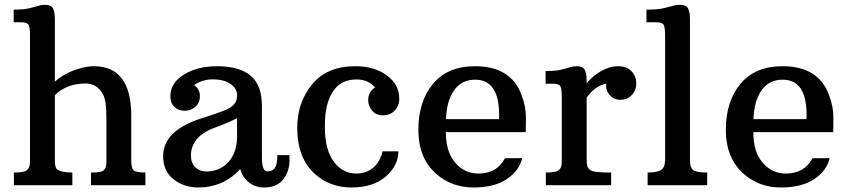

<svg xmlns="http://www.w3.org/2000/svg" viewBox="-20 -786 3602 815"><path d="M342.8 -431.6Q262.7 -431.6 212.9 -381.8V-105Q212.9 -74.7 222.7 -66.9Q239.7 -53.7 287.1 -53.7V0H39.1V-53.7Q81.1 -53.7 91.8 -62.3Q102.5 -70.8 105 -80.6Q107.4 -90.3 107.4 -105V-634.8Q107.4 -669.9 101.3 -680.7Q95.2 -691.4 67.9 -691.4H38.1V-745.1Q84 -745.1 110.1 -752.2Q136.2 -759.3 147.2 -762.5Q158.2 -765.6 170.9 -765.6Q196.8 -765.6 204.8 -750.7Q212.9 -735.8 212.9 -703.1V-439.5Q263.2 -483.4 334 -499.5Q356.9 -504.9 378.9 -504.9Q537.1 -504.9 537.1 -294.9V-106Q537.1 -73.7 546.4 -63.7Q555.7 -53.7 597.2 -53.7V0H366.2V-53.7Q410.6 -53.7 419.7 -62.7Q428.7 -71.8 430.2 -81.5Q431.6 -91.3 431.6 -106V-288.6Q431.6 -356.4 418.9 -381.8Q394 -431.6 342.8 -431.6Z M1091.8 -116.7Q1091.8 -58.6 1114.7 -58.6Q1136.7 -58.6 1147 -73.5Q1157.2 -88.4 1157.2 -127.4H1208.5Q1209 -121.1 1209 -107.4Q1209 -63.5 1187 -31.2Q1160.2 9.8 1101.6 9.8Q1063.5 9.8 1036.6 -11.7Q1009.8 -33.2 999.5 -68.4Q928.7 9.8 820.3 9.8Q760.7 9.8 716.6 -25.1Q672.4 -60.1 672.4 -122.6Q672.4 -231 832.5 -282.7Q934.1 -314.9 954.1 -327.4Q974.1 -339.8 980.2 -352.8Q986.3 -365.7 986.3 -381.8Q986.3 -410.6 958 -429.9Q929.7 -449.2 884.3 -449.2Q838.9 -449.2 804.2 -424.8Q828.6 -406.7 828.6 -378.4Q828.6 -350.1 809.8 -333Q791 -315.9 764.4 -315.9Q737.8 -315.9 720.5 -332Q703.1 -348.1 703.1 -377Q703.1 -434.1 760.7 -469.5Q818.4 -504.9 900.9 -504.9Q1048.3 -504.9 1081.1 -409.2Q1091.8 -377.4 1091.8 -335.9ZM855.5 -58.1Q912.1 -58.1 949.2 -97.9Q986.3 -137.7 986.3 -209V-284.2Q955.1 -268.1 920.2 -254.9Q885.3 -241.7 876.5 -238.3Q833.5 -219.7 812 -190.7Q790.5 -161.6 790.5 -127.4Q790.5 -93.3 809.1 -75.7Q827.6 -58.1 855.5 -58.1Z M1571.8 -414.6Q1543.5 -448.7 1492.7 -448.7Q1397.5 -448.7 1368.7 -340.3Q1358.9 -302.2 1358.9 -249Q1358.9 -149.9 1397 -99.6Q1435.1 -49.3 1492.2 -49.3Q1534.2 -49.3 1563.5 -73.7Q1592.8 -98.1 1604 -143.6H1670.9Q1670.9 -83 1617.4 -36.6Q1564 9.8 1472.4 9.8Q1380.9 9.8 1316.9 -47.4Q1241.7 -114.3 1241.7 -244.1Q1241.7 -350.1 1304.4 -427.5Q1367.2 -504.9 1488.8 -504.9Q1568.4 -504.9 1621.6 -466.3Q1674.8 -427.7 1674.8 -366.7Q1674.8 -336.9 1655.5 -316.7Q1636.2 -296.4 1606.4 -296.4Q1564 -296.4 1547.9 -335.9Q1543 -347.7 1543 -361.8Q1543 -395.5 1571.8 -414.6Z M2211.4 -225.1H1872.6Q1872.6 -141.1 1912.4 -95.2Q1952.1 -49.3 2010.7 -49.3Q2089.4 -49.3 2123.5 -114.3L2196.3 -114.7Q2185.1 -62.5 2132.1 -26.4Q2079.1 9.8 1989.3 9.8Q1899.4 9.8 1834 -45.9Q1755.9 -112.8 1755.9 -234.4Q1755.9 -356 1818.1 -430.4Q1880.4 -504.9 1996.6 -504.9Q2149.4 -504.9 2194.3 -381.8Q2212.4 -332.5 2212.4 -288.6Q2212.4 -244.6 2211.4 -225.1ZM2098.6 -298.3Q2098.6 -447.8 1997.1 -447.8Q1939.9 -447.8 1908 -403.3Q1876 -358.9 1873 -280.3H2098.1Q2098.6 -289.6 2098.6 -298.3Z M2296.9 -53.7Q2338.9 -53.7 2349.6 -62.3Q2360.4 -70.8 2362.5 -80.6Q2364.7 -90.3 2364.7 -105V-374Q2364.7 -409.2 2358.6 -419.9Q2352.5 -430.7 2325.7 -430.7H2295.9V-484.4Q2342.3 -484.4 2367.9 -491.5Q2393.6 -498.5 2404.5 -501.7Q2415.5 -504.9 2428.2 -504.9Q2453.1 -504.9 2461.7 -490.2Q2470.2 -475.6 2470.2 -442.4V-432.6Q2512.2 -481.9 2565.4 -499Q2584.5 -504.9 2603.5 -504.9Q2640.1 -504.9 2660.4 -483.9Q2680.7 -462.9 2680.7 -432.1Q2680.7 -401.4 2661.1 -381.8Q2641.6 -362.3 2613.8 -362.3Q2586.4 -362.3 2568.6 -381.8Q2550.8 -401.4 2552.7 -430.7Q2532.7 -427.7 2510 -412.4Q2487.3 -397 2470.2 -370.6V-109.4Q2470.2 -90.8 2473.4 -79.8Q2476.6 -68.8 2490.5 -61.3Q2504.4 -53.7 2574.2 -53.7V0H2296.9Z M2729 -53.7Q2771.5 -53.7 2787.4 -65.4Q2803.2 -77.1 2803.2 -106V-634.8Q2803.2 -669.9 2797.1 -680.7Q2791 -691.4 2763.7 -691.4H2724.1V-745.1Q2773.4 -745.1 2801.3 -752.2Q2829.1 -759.3 2841.1 -762.5Q2853 -765.6 2866.2 -765.6Q2891.6 -765.6 2900.1 -751Q2908.7 -736.3 2908.7 -703.1V-106Q2908.7 -75.7 2921.6 -64.7Q2934.6 -53.7 2981.9 -53.7V0H2729Z M3516.6 -225.1H3177.7Q3177.7 -141.1 3217.5 -95.2Q3257.3 -49.3 3315.9 -49.3Q3394.5 -49.3 3428.7 -114.3L3501.5 -114.7Q3490.2 -62.5 3437.3 -26.4Q3384.3 9.8 3294.4 9.8Q3204.6 9.8 3139.2 -45.9Q3061 -112.8 3061 -234.4Q3061 -356 3123.3 -430.4Q3185.5 -504.9 3301.8 -504.9Q3454.6 -504.9 3499.5 -381.8Q3517.6 -332.5 3517.6 -288.6Q3517.6 -244.6 3516.6 -225.1ZM3403.8 -298.3Q3403.8 -447.8 3302.2 -447.8Q3245.1 -447.8 3213.1 -403.3Q3181.2 -358.9 3178.2 -280.3H3403.3Q3403.8 -289.6 3403.8 -298.3Z"/></svg>

Font: Arbutus Slab
Style: Regular
Weight: 400
Version: Version 1.002; ttfautohint (v0.92) -l 10 -r 16 -G 200 -x 7 -